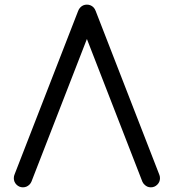

<svg xmlns="http://www.w3.org/2000/svg" viewBox="-20 -801 743 821"><path d="M114.3 -23.9Q111.3 -17.1 106 -11.7Q94.2 0 78.1 0Q62 0 50.5 -11.5Q39.1 -22.9 39.1 -39.1Q39.1 -48.3 42.5 -55.7L314 -753.9Q316.9 -762.7 324.2 -770Q335.4 -781.2 351.6 -781.2Q367.7 -781.2 379.4 -770Q386.2 -762.7 389.2 -753.9L660.6 -55.7Q664.1 -48.3 664.1 -39.1Q664.1 -22.9 652.6 -11.5Q641.1 0 625 0Q608.9 0 597.7 -11.7Q591.8 -17.1 588.9 -23.9L351.6 -634.3Z"/></svg>

Font: Comfortaa
Style: Regular
Weight: 400
Designer: Johan Aakerlund
Foundry: Johan Aakerlund
Version: Version 2.001; ttfautohint (v1.4.1)